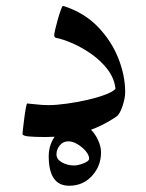

<svg xmlns="http://www.w3.org/2000/svg" viewBox="-20 -443 479 629"><path d="M390.1 -141.1Q390.1 -121.6 381.3 -95.2Q372.6 -68.8 361.3 -61Q304.2 -22.5 246.6 -8.3Q189 5.9 128.9 5.9Q93.3 5.9 73.5 3.9Q53.7 2 53.7 -4.4Q53.7 -6.3 55.4 -21.7Q57.1 -37.1 59.6 -56.2Q62 -75.2 64.7 -89.6Q67.4 -104 69.3 -104Q72.8 -104 96.2 -101.3Q119.6 -98.6 138.2 -98.6Q163.6 -98.6 197.8 -103.3Q231.9 -107.9 265.9 -115.7Q299.8 -123.5 325.2 -133.1Q350.6 -142.6 358.4 -152.3Q354.5 -186.5 332.8 -215.1Q311 -243.7 280.3 -265.4Q249.5 -287.1 217.8 -301Q186 -314.9 162.1 -319.3Q157.7 -321.8 157.7 -327.6Q157.7 -333.5 161.4 -348.9Q165 -364.3 169.9 -381.3Q174.8 -398.4 179.4 -410.9Q184.1 -423.3 185.5 -423.3Q189.5 -423.3 192.4 -421.9Q257.3 -400.4 301.3 -354.5Q345.2 -308.6 367.7 -252Q390.1 -195.3 390.1 -141.1ZM311 56.2Q311 100.6 281.5 133.1Q252 165.5 206.5 165.5Q139.6 165.5 139.6 68.8Q139.6 26.9 166.7 -5.4Q193.8 -37.6 237.3 -37.6Q257.3 -37.6 274.2 -22Q291 -6.3 301 15.4Q311 37.1 311 56.2ZM272 76.7Q272 65.4 261 52.2Q250 39.1 234.1 29.5Q218.3 20 204.1 20Q186.5 20 175.8 33.4Q165 46.9 165 62.5Q165 79.1 183.1 89.1Q201.2 99.1 223.1 99.1Q235.8 99.1 253.9 92Q272 85 272 76.7Z"/></svg>

Font: Scheherazade New Rohingya
Style: Regular
Weight: 400
Designer: SIL International
Foundry: SIL International
Version: Version 3.000 ; LngRng